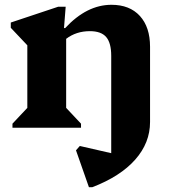

<svg xmlns="http://www.w3.org/2000/svg" viewBox="-20 -533 720 801"><path d="M32 0V-17L94 -83V-344L25 -417V-439L223 -505H254L247 -416H252Q342 -513 445 -513Q521 -513 563.5 -466.5Q606 -420 606 -338V-24Q606 63 544 133Q482 203 365 248H351L297 94L313 76L444 106V-300Q444 -354 423 -378.5Q402 -403 355 -403Q298 -403 256 -371V-83L318 -17V0Z"/></svg>

Font: Platypi
Style: Bold
Weight: 700
Designer: David Sargent
Foundry: Bolt Cutter Type
Version: Version 1.200; ttfautohint (v1.8.4.7-5d5b)